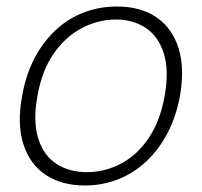

<svg xmlns="http://www.w3.org/2000/svg" viewBox="-20 -558 621 590"><path d="M241 12Q169 12 120 -21Q71 -54 51.5 -116Q32 -178 48 -263Q59 -327 85.5 -378Q112 -429 150.5 -465Q189 -501 237 -519.5Q285 -538 339 -538Q412 -538 460.5 -505Q509 -472 528.5 -410.5Q548 -349 533 -263Q521 -199 494.5 -148.5Q468 -98 429.5 -62Q391 -26 343 -7Q295 12 241 12ZM247 -29Q301 -29 350.5 -54.5Q400 -80 436 -132.5Q472 -185 486 -263Q500 -343 483 -395Q466 -447 427.5 -472.5Q389 -498 336 -498Q282 -498 232 -472Q182 -446 145.5 -394Q109 -342 95 -263Q81 -185 97.5 -132.5Q114 -80 153.5 -54.5Q193 -29 247 -29Z"/></svg>

Font: DM Sans 9pt ExtraLight
Style: Italic
Weight: 250
Italic angle: -10°
Version: Version 4.004;gftools[0.9.30]